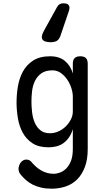

<svg xmlns="http://www.w3.org/2000/svg" viewBox="-20 -900 640 1160"><path d="M420 -120Q411 -90 396.5 -69.5Q382 -49 363.5 -35.5Q345 -22 322 -16Q299 -10 273 -10Q213 -10 175.5 -35Q138 -60 117 -99Q96 -138 88 -186.5Q80 -235 80 -281Q80 -328 88 -377Q96 -426 118 -467Q140 -508 180 -534Q220 -560 283 -560Q338 -560 372 -532Q406 -504 420 -456V-515Q420 -538 431 -549Q442 -560 465 -560Q488 -560 499 -549Q510 -538 510 -515V0Q510 63 493 108.5Q476 154 446.5 183.5Q417 213 377 226.5Q337 240 292 240Q257 240 229 233.5Q201 227 178 215.5Q155 204 137.5 188.5Q120 173 106 156Q98 147 95 138Q92 129 92 120Q92 112 95 102Q98 92 104 83.5Q110 75 119 69.5Q128 64 139 64Q150 64 158 68.5Q166 73 173 82Q184 95 198 107.5Q212 120 228.5 129.5Q245 139 264 144.5Q283 150 304 150Q322 150 342.5 142.5Q363 135 380.5 117.5Q398 100 409 71.5Q420 43 420 0ZM282 -95Q309 -95 334 -106.5Q359 -118 378 -137Q397 -156 408.5 -179Q420 -202 420 -226V-316Q420 -340 411 -368Q402 -396 386 -419.5Q370 -443 347.5 -459Q325 -475 298 -475Q255 -475 230 -457Q205 -439 191.5 -411.5Q178 -384 174 -351Q170 -318 170 -287Q170 -255 174 -221Q178 -187 190 -159Q202 -131 224 -113Q246 -95 282 -95ZM287 -645Q246 -645 236 -662.5Q226 -680 246 -715L325 -858Q331 -869 340 -874.5Q349 -880 362 -880Q387 -880 395.5 -868.5Q404 -857 396 -833L345 -683Q337 -661 323 -653Q309 -645 287 -645Z"/></svg>

Font: Maple Mono
Style: Regular
Weight: 400
Monospace: yes
Designer: subframe7536
Version: Version 7.300